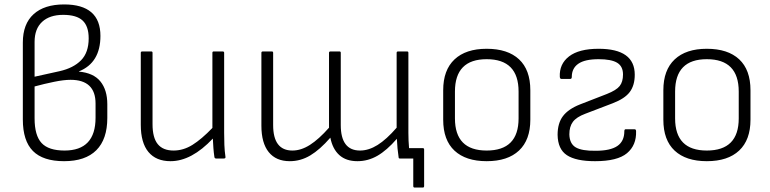

<svg xmlns="http://www.w3.org/2000/svg" viewBox="-20 -715 3473 866"><path d="M269 12Q174 12 128.5 -34Q83 -80 83 -176V-523Q83 -607 131.5 -651Q180 -695 269 -695Q433 -695 433 -553Q433 -432 336 -393V-392Q402 -386 433 -347.5Q464 -309 464 -245V-183Q464 -87 414.5 -37.5Q365 12 269 12ZM136 -369 249 -394Q311 -408 345.5 -443Q380 -478 380 -542Q380 -597 352.5 -622.5Q325 -648 265 -648Q204 -648 170 -616.5Q136 -585 136 -526ZM271 -36Q411 -36 411 -184V-248Q411 -355 298 -355Q268 -355 224 -346Q180 -337 136 -325V-181Q136 -104 167.5 -70Q199 -36 271 -36Z M749 12Q684 12 649.5 -29.5Q615 -71 615 -152V-477Q615 -483 622 -483H662Q668 -483 668 -477V-155Q668 -94 691.5 -65Q715 -36 763 -36Q807 -36 848 -61.5Q889 -87 938 -138V-477Q938 -483 944 -483H984Q991 -483 991 -477V-116Q991 -89 992 -61.5Q993 -34 997 -7Q998 0 989 0H955Q948 0 947 -7Q944 -27 942.5 -47.5Q941 -68 940 -90Q844 12 749 12Z M1287 12Q1225 12 1192 -29Q1159 -70 1159 -148V-477Q1159 -483 1166 -483H1206Q1212 -483 1212 -477V-151Q1212 -36 1299 -36Q1338 -36 1378 -61.5Q1418 -87 1464 -139V-477Q1464 -483 1471 -483H1511Q1517 -483 1517 -477V-151Q1517 -36 1604 -36Q1643 -36 1683 -61Q1723 -86 1769 -139V-477Q1769 -483 1776 -483H1816Q1822 -483 1822 -477V-116Q1822 -81 1825 -47H1887Q1893 -47 1893 -40V124Q1893 131 1887 131H1850Q1844 131 1844 124V0H1784Q1778 0 1778 -5Q1775 -25 1773 -45.5Q1771 -66 1770 -89Q1725 -37 1682.5 -12.5Q1640 12 1592 12Q1541 12 1510.5 -15.5Q1480 -43 1470 -94Q1423 -40 1379.5 -14Q1336 12 1287 12Z M2175 12Q2081 12 2030 -35.5Q1979 -83 1979 -175V-308Q1979 -399 2030 -447Q2081 -495 2175 -495Q2270 -495 2321 -447.5Q2372 -400 2372 -308V-175Q2372 -84 2321 -36Q2270 12 2175 12ZM2175 -36Q2319 -36 2319 -181V-302Q2319 -448 2175 -448Q2032 -448 2032 -302V-181Q2032 -36 2175 -36Z M2664 12Q2578 12 2537 -15Q2496 -42 2495 -107Q2495 -159 2519 -191Q2543 -223 2596 -244L2717 -291Q2760 -308 2775 -327Q2790 -346 2790 -379Q2790 -416 2763.5 -432Q2737 -448 2680 -448Q2618 -448 2588.5 -427.5Q2559 -407 2559 -368Q2559 -359 2552 -359H2512Q2506 -359 2505 -368Q2502 -426 2546.5 -460.5Q2591 -495 2680 -495Q2843 -495 2843 -378Q2843 -330 2820.5 -300Q2798 -270 2743 -249L2620 -202Q2580 -187 2564 -165.5Q2548 -144 2548 -109Q2549 -67 2576.5 -50.5Q2604 -34 2667 -35Q2733 -35 2764.5 -56.5Q2796 -78 2796 -123Q2796 -132 2802 -132H2842Q2849 -132 2849 -123Q2851 -60 2808 -24Q2765 12 2664 12Z M3168 12Q3074 12 3023 -35.5Q2972 -83 2972 -175V-308Q2972 -399 3023 -447Q3074 -495 3168 -495Q3263 -495 3314 -447.5Q3365 -400 3365 -308V-175Q3365 -84 3314 -36Q3263 12 3168 12ZM3168 -36Q3312 -36 3312 -181V-302Q3312 -448 3168 -448Q3025 -448 3025 -302V-181Q3025 -36 3168 -36Z"/></svg>

Font: Sofia Sans Light
Style: Regular
Weight: 300
Designer: Botio Nikoltchev, Ani Petrova
Foundry: lettersoup
Version: Version 4.100; ttfautohint (v1.8.3)